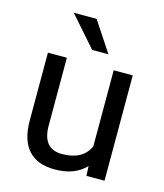

<svg xmlns="http://www.w3.org/2000/svg" viewBox="-108 -792 757 884"><g transform="rotate(15 270.0 -350.0)"><path d="M384.3 -2 382.3 -46.4Q330.6 9.3 234.9 9.3Q152.3 9.3 109.4 -37.6Q66.9 -84.5 66.4 -175.8V-499.5V-502H68.8H154.3H156.7V-499.5V-178.7Q156.7 -67.9 249 -67.9Q347.2 -67.9 379.9 -138.7V-499.5V-502H382.3H468.3H470.7V-499.5V-2V0H468.3H386.2H384.3ZM337.4 -566.9H259.8L133.8 -710.4H242.7Z"/></g></svg>

Font: MAUL
Style: Regular
Weight: 400
Designer: MAUL
Version: Version 1.0; 2020; ttfautohint (v1.8.3)